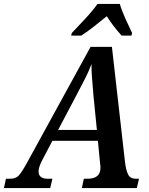

<svg xmlns="http://www.w3.org/2000/svg" viewBox="-63 -951 753 971"><path d="M202 -47H179Q132 -47 132 -84Q132 -106 151 -142L202 -239H432L444 -117Q445 -118 445 -102Q445 -47 379 -47H361L351 0H629L640 -47H624Q596 -47 585 -68.5Q574 -90 569 -133L503 -714H395L72 -125Q46 -78 31 -62.5Q16 -47 -13 -47H-33L-43 0H191ZM327 -476Q352 -523 369 -557Q386 -591 400 -627Q399 -591 403 -549.5Q407 -508 410 -464L427 -294H231ZM297 -771H348Q382 -793 411.5 -816.5Q441 -840 477 -869Q510 -817 552 -771H602L605 -784Q592 -811 572 -855Q552 -899 543 -931H430Q406 -897 365 -853Q324 -809 300 -784Z"/></svg>

Font: Noto Serif SemiCondensed Semi
Style: Italic
Weight: 600
Width: 4
Italic angle: -12°
Designer: Monotype Design Team
Foundry: Monotype Imaging Inc.
Version: Version 1.901